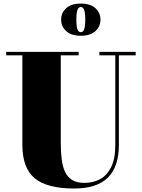

<svg xmlns="http://www.w3.org/2000/svg" viewBox="-20 -1040 794 1074"><path d="M739 -750V-730.5H645V-230Q645 -106.5 583 -46Q521 14.5 395 14.5Q243 14.5 174 -43Q105 -100.5 105 -230V-730.5H14.5V-750H420V-730.5H320V-240Q320 -190.5 325 -149.5Q330 -108.5 343.8 -79Q357.5 -49.5 383.8 -33.2Q410 -17 452.5 -17Q499.5 -17 538.5 -37.2Q577.5 -57.5 601.2 -104.2Q625 -151 625 -230V-730.5H536V-750ZM432 -840Q378.5 -840 350.2 -866Q322 -892 322 -930Q322 -968.5 350.2 -994.2Q378.5 -1020 432 -1020Q485.5 -1020 513.8 -994.2Q542 -968.5 542 -930Q542 -892 513.8 -866Q485.5 -840 432 -840ZM432 -860Q440.5 -860 446 -867Q451.5 -874 454.2 -889.2Q457 -904.5 457 -930Q457 -955.5 454.2 -971Q451.5 -986.5 446 -993.5Q440.5 -1000.5 432 -1000.5Q423.5 -1000.5 418 -993.5Q412.5 -986.5 409.8 -971Q407 -955.5 407 -930Q407 -904.5 409.8 -889.2Q412.5 -874 418 -867Q423.5 -860 432 -860Z"/></svg>

Font: Bodoni Moda 11pt Black
Style: Regular
Weight: 900
Designer: Owen Earl
Foundry: indestructible type
Version: Version 2.004